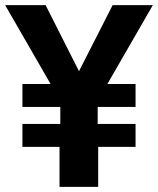

<svg xmlns="http://www.w3.org/2000/svg" viewBox="-32 -725 613 745"><path d="M199 0V-155H55V-244H202V-310H55V-399H178L173 -384L-12 -705H145L283 -432H266L405 -705H561L376 -384L371 -399H494V-310H347V-244H494V-155H349V0Z"/></svg>

Font: Nunito Sans 10pt SemiCondensed ExtraBold
Style: Regular
Weight: 800
Width: 4
Designer: Vernon Adams
Foundry: Vernon Adams
Version: Version 3.101;gftools[0.9.27]